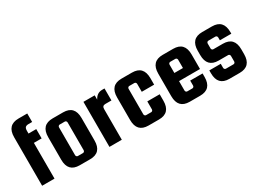

<svg xmlns="http://www.w3.org/2000/svg" viewBox="-38 -1224 2412 1801"><g transform="rotate(-30 1168.5 -323.5)"><path d="M223 -565Q201 -565 190 -555Q179 -545 179 -517V-488H263V-387H179V0H45V-525Q45 -657 169 -657H263V-565Z M683 -366V-122Q683 10 559 10H446Q322 10 322 -122V-366Q322 -498 446 -498H559Q683 -498 683 -366ZM549 -94V-395Q549 -403 543.5 -409Q538 -415 530 -415H475Q467 -415 461.5 -409Q456 -403 456 -395V-94Q456 -86 461.5 -80Q467 -74 475 -74H530Q538 -74 543.5 -80Q549 -86 549 -94Z M982 -498H1008V-368H942Q908 -368 908 -333V0H774V-488H896V-441Q925 -498 982 -498Z M1429 -296H1295V-382Q1295 -390 1289.5 -396Q1284 -402 1276 -402H1221Q1213 -402 1207.5 -396Q1202 -390 1202 -382V-106Q1202 -98 1207.5 -92Q1213 -86 1221 -86H1276Q1284 -86 1289.5 -92Q1295 -98 1295 -106V-192H1429V-122Q1429 10 1305 10H1192Q1068 10 1068 -122V-366Q1068 -498 1192 -498H1305Q1429 -498 1429 -366Z M1751 -498Q1875 -498 1875 -366V-208H1648V-106Q1648 -98 1653.5 -92Q1659 -86 1667 -86H1722Q1730 -86 1735.5 -92Q1741 -98 1741 -106V-160H1875V-122Q1875 10 1751 10H1638Q1514 10 1514 -122V-366Q1514 -498 1638 -498ZM1648 -296H1741V-386Q1741 -394 1735.5 -400Q1730 -406 1722 -406H1667Q1659 -406 1653.5 -400Q1648 -394 1648 -386Z M2179 -306Q2303 -306 2303 -174V-122Q2303 10 2179 10H2068Q1944 10 1944 -122V-153H2068V-109Q2068 -101 2073.5 -95Q2079 -89 2087 -89H2169Q2177 -89 2182.5 -95Q2188 -101 2188 -109V-169Q2188 -177 2182.5 -183Q2177 -189 2169 -189H2066Q1942 -189 1942 -321V-366Q1942 -498 2066 -498H2171Q2295 -498 2295 -366V-348H2171V-379Q2171 -387 2165.5 -393Q2160 -399 2152 -399H2076Q2068 -399 2062.5 -393Q2057 -387 2057 -379V-326Q2057 -318 2062.5 -312Q2068 -306 2076 -306Z"/></g></svg>

Font: Squada One
Style: Regular
Weight: 400
Designer: Joe Prince
Foundry: Joe Prince
Version: Version 1.001